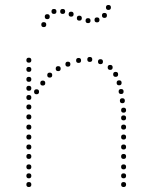

<svg xmlns="http://www.w3.org/2000/svg" viewBox="-20 -752 608 772"><path d="M96 -231Q86 -231 86 -241Q86 -251 96 -251Q106 -251 106 -241Q106 -231 96 -231ZM96 -191Q86 -191 86 -201Q86 -211 96 -211Q106 -211 106 -201Q106 -191 96 -191ZM96 -151Q86 -151 86 -161Q86 -171 96 -171Q106 -171 106 -161Q106 -151 96 -151ZM96 -113Q86 -113 86 -123Q86 -133 96 -133Q106 -133 106 -123Q106 -113 96 -113ZM96 -71Q86 -71 86 -81Q86 -91 96 -91Q106 -91 106 -81Q106 -71 96 -71ZM96 -35Q86 -35 86 -45Q86 -55 96 -55Q106 -55 106 -45Q106 -35 96 -35ZM96 0Q86 0 86 -10Q86 -20 96 -20Q106 -20 106 -10Q106 0 96 0ZM96 -500Q86 -500 86 -510Q86 -520 96 -520Q106 -520 106 -510Q106 -500 96 -500ZM96 -387Q86 -387 86 -397Q86 -407 96 -407Q106 -407 106 -397Q106 -387 96 -387ZM96 -350Q86 -350 86 -360Q86 -370 96 -370Q106 -370 106 -360Q106 -350 96 -350ZM96 -312Q86 -312 86 -322Q86 -332 96 -332Q106 -332 106 -322Q106 -312 96 -312ZM96 -272Q86 -272 86 -282Q86 -292 96 -292Q106 -292 106 -282Q106 -272 96 -272ZM96 -423Q86 -423 86 -433Q86 -443 96 -443Q106 -443 106 -433Q106 -423 96 -423ZM96 -463Q86 -463 86 -473Q86 -483 96 -483Q106 -483 106 -473Q106 -463 96 -463ZM477 -231Q467 -231 467 -241Q467 -251 477 -251Q487 -251 487 -241Q487 -231 477 -231ZM477 -191Q467 -191 467 -201Q467 -211 477 -211Q487 -211 487 -201Q487 -191 477 -191ZM477 -151Q467 -151 467 -161Q467 -171 477 -171Q487 -171 487 -161Q487 -151 477 -151ZM477 -113Q467 -113 467 -123Q467 -133 477 -133Q487 -133 487 -123Q487 -113 477 -113ZM477 -71Q467 -71 467 -81Q467 -91 477 -91Q487 -91 487 -81Q487 -71 477 -71ZM477 -35Q467 -35 467 -45Q467 -55 477 -55Q487 -55 487 -45Q487 -35 477 -35ZM477 0Q467 0 467 -10Q467 -20 477 -20Q487 -20 487 -10Q487 0 477 0ZM296 -499Q286 -499 286 -509Q286 -519 296 -519Q306 -519 306 -509Q306 -499 296 -499ZM341 -503Q331 -503 331 -513Q331 -523 341 -523Q351 -523 351 -513Q351 -503 341 -503ZM384 -494Q374 -494 374 -504Q374 -514 384 -514Q394 -514 394 -504Q394 -494 384 -494ZM423 -471Q413 -471 413 -481Q413 -491 423 -491Q433 -491 433 -481Q433 -471 423 -471ZM445 -443Q435 -443 435 -453Q435 -463 445 -463Q455 -463 455 -453Q455 -443 445 -443ZM467 -374Q457 -374 457 -384Q457 -394 467 -394Q477 -394 477 -384Q477 -374 467 -374ZM472 -337Q462 -337 462 -347Q462 -357 472 -357Q482 -357 482 -347Q482 -337 472 -337ZM459 -409Q449 -409 449 -419Q449 -429 459 -429Q469 -429 469 -419Q469 -409 459 -409ZM477 -299Q467 -299 467 -309Q467 -319 477 -319Q487 -319 487 -309Q487 -299 477 -299ZM253 -484Q243 -484 243 -494Q243 -504 253 -504Q263 -504 263 -494Q263 -484 253 -484ZM477 -268Q467 -268 467 -278Q467 -288 477 -288Q487 -288 487 -278Q487 -268 477 -268ZM214 -466Q204 -466 204 -476Q204 -486 214 -486Q224 -486 224 -476Q224 -466 214 -466ZM180 -440Q170 -440 170 -450Q170 -460 180 -460Q190 -460 190 -450Q190 -440 180 -440ZM152 -408Q142 -408 142 -418Q142 -428 152 -428Q162 -428 162 -418Q162 -408 152 -408ZM127 -373Q117 -373 117 -383Q117 -393 127 -393Q137 -393 137 -383Q137 -373 127 -373ZM156 -643Q146 -643 146 -653Q146 -663 156 -663Q166 -663 166 -653Q166 -643 156 -643ZM170 -675Q160 -675 160 -685Q160 -695 170 -695Q180 -695 180 -685Q180 -675 170 -675ZM197 -696Q187 -696 187 -706Q187 -716 197 -716Q207 -716 207 -706Q207 -696 197 -696ZM232 -696Q222 -696 222 -706Q222 -716 232 -716Q242 -716 242 -706Q242 -696 232 -696ZM266 -685Q256 -685 256 -695Q256 -705 266 -705Q276 -705 276 -695Q276 -685 266 -685ZM299 -669Q289 -669 289 -679Q289 -689 299 -689Q309 -689 309 -679Q309 -669 299 -669ZM334 -659Q324 -659 324 -669Q324 -679 334 -679Q344 -679 344 -669Q344 -659 334 -659ZM370 -662Q360 -662 360 -672Q360 -682 370 -682Q380 -682 380 -672Q380 -662 370 -662ZM400 -680Q390 -680 390 -690Q390 -700 400 -700Q410 -700 410 -690Q410 -680 400 -680ZM416 -712Q406 -712 406 -722Q406 -732 416 -732Q426 -732 426 -722Q426 -712 416 -712Z"/></svg>

Font: Raleway Dots 
Style: Regular
Weight: 400
Version: Version 1.000